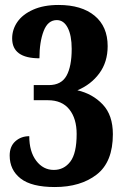

<svg xmlns="http://www.w3.org/2000/svg" viewBox="-20 -744 501 774"><path d="M19 -117Q19 -154 42 -174.5Q65 -195 98 -195Q98 -133 126 -96Q154 -59 197 -59Q238 -59 263.5 -92.5Q289 -126 289 -204Q289 -266 259.5 -303Q230 -340 173 -340H116V-401H177Q227 -401 248 -438.5Q269 -476 269 -547Q269 -601 253 -632Q237 -663 209 -663Q173 -663 156 -619Q139 -575 139 -509Q29 -509 29 -589Q29 -625 50 -655.5Q71 -686 113.5 -705Q156 -724 216 -724Q309 -724 361.5 -680.5Q414 -637 414 -558Q414 -494 380.5 -448.5Q347 -403 292 -380Q353 -366 394 -323Q435 -280 435 -203Q435 -91 370 -40.5Q305 10 201 10Q107 10 63 -24.5Q19 -59 19 -117Z"/></svg>

Font: Noto Serif CondExtraBold
Style: Regular
Weight: 800
Width: 3
Designer: Monotype Design Team
Foundry: Monotype Imaging Inc.
Version: Version 1.001